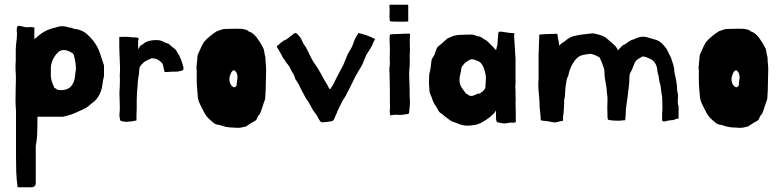

<svg xmlns="http://www.w3.org/2000/svg" viewBox="-20 -496 3320 816"><path d="M126 -328Q126 -330 129 -333Q130 -334 132 -334Q152 -353 172 -363.5Q192 -374 216 -379Q245 -390 273 -379Q284 -379 290 -375.5Q296 -372 306 -372Q330 -367 346 -354Q362 -341 377 -322Q396 -297 404 -272Q412 -247 422 -218V-173Q417 -153 415.5 -138Q414 -123 409 -109Q404 -94 394.5 -80.5Q385 -67 370 -57Q349 -36 319 -25Q299 -15 283 -9.5Q267 -4 248 0H139V27Q139 51 138 75Q137 99 132 124V281Q132 300 112 300H55Q50 265 49 233.5Q48 202 48 168V-25Q46 -49 46 -70.5Q46 -92 46.5 -113Q47 -134 47.5 -155.5Q48 -177 46 -201V-222Q46 -229 47 -238Q47 -253 47 -263.5Q47 -274 47 -284Q47 -294 48 -305Q49 -316 51 -330Q51 -335 52 -346Q53 -357 51 -364Q51 -371 51.5 -375Q52 -379 52.5 -380.5Q53 -382 54 -383Q55 -384 56 -386Q61 -387 73 -384Q85 -381 94 -380Q100 -381 108.5 -381Q117 -381 126 -379ZM303 -203Q302 -220 300 -234Q298 -248 293 -263Q293 -264 292 -266Q290 -270 287 -270Q276 -279 259.5 -282.5Q243 -286 229 -276Q214 -262 205 -243.5Q196 -225 196 -205V-173Q196 -164 200 -151Q204 -138 209 -128Q209 -123 213.5 -121.5Q218 -120 223 -115Q242 -110 262.5 -116.5Q283 -123 293 -147Q298 -161 299 -173.5Q300 -186 303 -203Z M489 -128Q489 -135 489.5 -149Q490 -163 489 -176Q490 -185 490 -194Q490 -203 490 -213L487 -294V-339Q498 -339 510 -339.5Q522 -340 537 -338Q541 -337 545 -337H559Q566 -335 566 -335.5Q566 -336 569 -334Q569 -329 568 -326.5Q567 -324 567 -319V-287Q571 -292 572.5 -295.5Q574 -299 579 -304L585 -306Q598 -319 617 -323Q636 -327 655 -325Q659 -325 668 -321.5Q677 -318 686 -313Q693 -312 698 -309L701 -306Q711 -297 720 -290.5Q729 -284 733 -274Q743 -260 749 -244Q755 -228 760 -209Q760 -204 759 -200Q758 -196 753 -196Q738 -191 725.5 -191.5Q713 -192 692 -190H681Q679 -191 678.5 -193Q678 -195 678 -196Q677 -202 675.5 -206.5Q674 -211 674 -214Q674 -216 673 -219Q672 -222 671 -224Q669 -227 668 -229Q649 -248 631 -248Q629 -248 625.5 -248Q622 -248 619 -246Q614 -244 604.5 -239.5Q595 -235 592 -232Q587 -227 581.5 -221.5Q576 -216 573 -209Q572 -205 571.5 -195.5Q571 -186 571 -184Q569 -175 567 -160Q565 -145 565 -134Q565 -127 563.5 -116Q562 -105 562 -96Q562 -89 561.5 -83Q561 -77 561 -71V-33Q561 -27 560.5 -20Q560 -13 560 -6V16Q510 27 491 16Q489 9 488 -1.5Q487 -12 488 -14Q490 -32 489 -50Q488 -68 488 -87Q487 -97 488 -108Q489 -119 489 -128Z M901 -363Q908 -365 918 -369Q928 -373 938 -373Q951 -373 962 -373.5Q973 -374 986 -374Q996 -374 1005.5 -373.5Q1015 -373 1023 -370Q1025 -370 1028 -369Q1031 -368 1036 -363Q1046 -360 1055 -353Q1064 -346 1071.5 -336Q1079 -326 1085.5 -315.5Q1092 -305 1097 -295Q1102 -287 1103.5 -274Q1105 -261 1108 -253Q1108 -239 1109.5 -226Q1111 -213 1111 -199Q1111 -176 1110 -155Q1109 -134 1109 -111L1107 -78Q1107 -74 1103 -64Q1099 -54 1098 -49Q1095 -39 1090 -25.5Q1085 -12 1083 -10Q1078 -5 1076 -1Q1074 3 1072.5 7Q1071 11 1068.5 14Q1066 17 1060 20Q1055 22 1048 26.5Q1041 31 1035 35Q1030 37 1030 38.5Q1030 40 1023 42L1005 46Q993 48 985.5 47Q978 46 969 46Q941 46 913 35Q904 35 895.5 31Q887 27 883 22Q878 18 873 13.5Q868 9 863 4Q855 -5 850 -14Q845 -23 840 -33Q835 -44 829 -55.5Q823 -67 821 -81Q819 -104 817.5 -123Q816 -142 816 -161V-202Q815 -204 815 -210Q815 -216 816 -218Q816 -223 816.5 -228.5Q817 -234 818 -239Q819 -247 819 -255Q819 -263 824 -271Q823 -269 825.5 -274.5Q828 -280 831 -286.5Q834 -293 836 -298Q838 -303 838 -302L845 -315Q848 -318 851 -322Q854 -326 859.5 -331Q865 -336 874.5 -344Q884 -352 901 -363ZM974 -197Q970 -197 966.5 -193Q963 -189 962 -186Q955 -171 955 -161Q955 -134 974 -125Q979 -125 982.5 -128.5Q986 -132 986 -136Q986 -146 988.5 -159Q991 -172 986 -186Q981 -191 980 -194Q979 -197 974 -197Z M1374 -130Q1375 -128 1377 -123.5Q1379 -119 1381 -118Q1386 -118 1387.5 -122.5Q1389 -127 1394 -133Q1407 -159 1416.5 -177.5Q1426 -196 1439 -220L1458 -266Q1462 -273 1469.5 -285.5Q1477 -298 1479 -305Q1481 -311 1482.5 -314Q1484 -317 1486 -324Q1486 -325 1488.5 -330Q1491 -335 1494 -340Q1497 -345 1499.5 -349.5Q1502 -354 1503 -356Q1523 -351 1539 -345.5Q1555 -340 1574 -330Q1569 -321 1566.5 -315.5Q1564 -310 1562 -304Q1556 -292 1547.5 -279.5Q1539 -267 1537 -263L1519 -220Q1511 -205 1501 -190Q1500 -188 1498.5 -184.5Q1497 -181 1495 -179Q1490 -171 1483 -156Q1476 -141 1467.5 -124.5Q1459 -108 1451.5 -93.5Q1444 -79 1439 -73Q1431 -58 1425.5 -47Q1420 -36 1413 -21Q1412 -16 1409.5 -11.5Q1407 -7 1405 -2Q1403 3 1401 8Q1399 13 1394 18Q1392 19 1385 20Q1378 21 1370 22Q1362 23 1355 23.5Q1348 24 1345 23Q1343 22 1340 18Q1337 14 1334.5 9.5Q1332 5 1330 0.5Q1328 -4 1327 -5L1310 -28Q1307 -33 1298.5 -49.5Q1290 -66 1279 -80L1259 -118Q1256 -125 1250 -136.5Q1244 -148 1239 -154Q1235 -159 1233.5 -165Q1232 -171 1227 -182Q1222 -187 1215 -202.5Q1208 -218 1198 -228Q1196 -231 1191 -239Q1186 -247 1181 -253Q1176 -264 1170 -274Q1164 -284 1156 -298Q1157 -299 1158 -301Q1159 -302 1164 -306Q1170 -311 1177 -317Q1184 -323 1198 -329L1233 -356Q1235 -356 1237.5 -355Q1240 -354 1242 -353L1245 -350Q1258 -337 1263.5 -323Q1269 -309 1280 -295Q1283 -290 1287.5 -281Q1292 -272 1296.5 -262Q1301 -252 1306 -243.5Q1311 -235 1314 -230Q1330 -209 1345.5 -180Q1361 -151 1374 -130Z M1721 -87Q1723 -67 1722 -51Q1721 -35 1719 -21Q1719 -15 1716 -12Q1706 -10 1693 -8.5Q1680 -7 1669 -8Q1660 -9 1651 -7.5Q1642 -6 1638 -6Q1638 -12 1637 -17Q1636 -22 1637 -31Q1638 -39 1637.5 -48Q1637 -57 1637 -65V-114Q1636 -137 1636 -161Q1636 -185 1635 -193Q1634 -202 1635.5 -211Q1637 -220 1637 -229Q1636 -243 1636.5 -257.5Q1637 -272 1637 -286Q1637 -298 1636 -317.5Q1635 -337 1637 -349Q1645 -351 1657 -351Q1669 -351 1683 -352Q1694 -353 1705 -353Q1716 -353 1721 -353Q1723 -353 1722.5 -347.5Q1722 -342 1722 -340Q1721 -315 1722 -296.5Q1723 -278 1721 -258Q1722 -238 1721.5 -223.5Q1721 -209 1719 -189Q1719 -186 1719 -173Q1719 -160 1720 -143.5Q1721 -127 1721 -111.5Q1721 -96 1721 -87ZM1636 -417Q1635 -422 1635.5 -432Q1636 -442 1636 -453Q1636 -458 1635.5 -462Q1635 -466 1635 -470Q1635 -472 1635.5 -473Q1636 -474 1636 -476H1708Q1713 -476 1714 -475.5Q1715 -475 1715 -470V-405Q1709 -404 1696.5 -404Q1684 -404 1671 -404Q1658 -404 1647.5 -404.5Q1637 -405 1637 -407Q1636 -410 1636 -417Z M2172 24 2165 25Q2160 26 2158.5 25.5Q2157 25 2149 25Q2148 25 2143 26Q2138 27 2132 28Q2126 29 2119 28.5Q2112 28 2108 26Q2103 26 2101 25Q2099 24 2094 24Q2089 20 2088.5 12Q2088 4 2088 -1V-26L2080 -15L2062 2Q2052 9 2045.5 13.5Q2039 18 2030 23Q2015 32 1997.5 35Q1980 38 1965 38Q1950 38 1933.5 32Q1917 26 1904 21Q1900 20 1896.5 17.5Q1893 15 1890 13Q1884 8 1876.5 3Q1869 -2 1864 -7Q1861 -9 1858.5 -11.5Q1856 -14 1852 -16Q1847 -19 1843 -26Q1838 -37 1830.5 -47.5Q1823 -58 1818 -72Q1815 -83 1810 -93Q1805 -103 1805 -112Q1805 -117 1804 -129Q1803 -141 1803 -146Q1803 -155 1803.5 -160Q1804 -165 1804 -175Q1804 -180 1805.5 -185.5Q1807 -191 1809 -200Q1811 -211 1812 -223.5Q1813 -236 1815 -244Q1822 -257 1824.5 -260Q1827 -263 1829 -271Q1831 -277 1834.5 -286.5Q1838 -296 1845 -301Q1848 -303 1854 -308Q1860 -313 1866.5 -319Q1873 -325 1878 -329.5Q1883 -334 1885 -334L1903 -342Q1911 -345 1921 -346.5Q1931 -348 1940 -348L1971 -349Q1976 -349 1982.5 -349Q1989 -349 1991 -348Q1996 -348 2001 -345Q2006 -342 2011 -342Q2016 -342 2023.5 -338.5Q2031 -335 2036 -330Q2046 -326 2051.5 -320.5Q2057 -315 2062 -310Q2067 -305 2071.5 -300.5Q2076 -296 2081 -291Q2081 -288 2085 -286Q2087 -285 2088 -284Q2090 -286 2090.5 -292Q2091 -298 2094 -303Q2095 -317 2095.5 -328.5Q2096 -340 2097 -344Q2096 -348 2098 -355.5Q2100 -363 2105 -361Q2107 -362 2114 -361Q2121 -360 2130 -358.5Q2139 -357 2148.5 -356Q2158 -355 2165 -355Q2166 -355 2166 -350Q2166 -345 2165 -342L2171 -246V-138Q2171 -135 2170.5 -132Q2170 -129 2170 -126Q2171 -117 2171 -107.5Q2171 -98 2171 -88Q2172 -81 2171.5 -73.5Q2171 -66 2171 -58Q2171 -52 2171.5 -41.5Q2172 -31 2172 -20Q2172 -9 2172 1.5Q2172 12 2172 19ZM2043 -127V-130Q2043 -136 2045 -156.5Q2047 -177 2036 -207Q2033 -215 2027 -224Q2021 -233 2008 -238Q2001 -240 1995 -242.5Q1989 -245 1982 -244Q1975 -242 1964.5 -235Q1954 -228 1947 -218Q1942 -213 1941 -207Q1940 -201 1939 -193Q1936 -180 1934.5 -173Q1933 -166 1933 -155Q1933 -135 1944.5 -120Q1956 -105 1959 -100Q1962 -97 1964.5 -96.5Q1967 -96 1972 -91Q1982 -86 1991 -89.5Q2000 -93 2011 -98H2017Q2026 -103 2032 -108Q2038 -113 2043 -123Z M2794 -12Q2796 -35 2795 -53.5Q2794 -72 2794 -86Q2791 -98 2790 -110.5Q2789 -123 2787 -134Q2782 -148 2780.5 -162.5Q2779 -177 2774 -191Q2774 -206 2768.5 -219.5Q2763 -233 2749 -243Q2738 -248 2729 -252Q2720 -256 2710 -256Q2705 -253 2693.5 -246Q2682 -239 2677 -228Q2672 -216 2668.5 -206.5Q2665 -197 2661 -191Q2655 -181 2655 -167Q2655 -153 2654 -142Q2654 -140 2653 -132.5Q2652 -125 2651 -116Q2650 -107 2649 -99.5Q2648 -92 2648 -90L2640 -32Q2640 -25 2639.5 -18.5Q2639 -12 2639 -5Q2639 0 2638 5Q2637 10 2637 15H2631Q2619 17 2605.5 17Q2592 17 2574 15Q2569 14 2565.5 13Q2562 12 2562 2Q2562 -10 2561.5 -20Q2561 -30 2561 -41Q2562 -56 2562 -71.5Q2562 -87 2559 -105Q2559 -118 2556 -133Q2553 -148 2551 -162Q2549 -175 2549 -188.5Q2549 -202 2544 -213Q2541 -223 2537.5 -231.5Q2534 -240 2529 -250Q2528 -252 2527 -252.5Q2526 -253 2525 -254L2518 -257Q2507 -264 2491 -267H2487L2465 -264Q2445 -261 2433 -250Q2404 -221 2395 -173Q2389 -164 2388 -154.5Q2387 -145 2385 -136Q2383 -125 2382.5 -113.5Q2382 -102 2381 -91Q2381 -83 2378.5 -75Q2376 -67 2378 -60Q2378 -58 2377.5 -51Q2377 -44 2376.5 -36Q2376 -28 2375.5 -21Q2375 -14 2375 -12Q2373 -8 2373 4Q2373 16 2372 18Q2367 18 2360.5 19.5Q2354 21 2347 23Q2341 25 2333 24Q2325 23 2318 21Q2303 18 2296 18Q2289 18 2278 15Q2278 9 2277.5 -0.5Q2277 -10 2275.5 -20.5Q2274 -31 2273.5 -41Q2273 -51 2273 -56Q2273 -59 2272.5 -66.5Q2272 -74 2271.5 -82.5Q2271 -91 2270 -98.5Q2269 -106 2269 -109Q2268 -119 2268 -127Q2268 -135 2268 -145Q2269 -155 2269 -164Q2269 -173 2269 -182V-265Q2269 -268 2269.5 -280.5Q2270 -293 2270.5 -307Q2271 -321 2271.5 -333.5Q2272 -346 2272 -349Q2277 -349 2285 -350Q2293 -351 2298 -351Q2308 -351 2316.5 -351.5Q2325 -352 2334 -352Q2344 -352 2344 -352.5Q2344 -353 2348 -352Q2351 -343 2350.5 -340.5Q2350 -338 2352 -331Q2353 -326 2354.5 -319Q2356 -312 2356 -307V-302Q2365 -311 2374 -316.5Q2383 -322 2388 -327Q2402 -338 2417 -342Q2432 -346 2451 -349L2496 -354H2503Q2518 -351 2530 -347.5Q2542 -344 2555 -336L2580 -314Q2586 -310 2588 -307Q2593 -303 2597.5 -297.5Q2602 -292 2606 -282Q2611 -287 2615 -291.5Q2619 -296 2624 -301Q2626 -303 2629.5 -305Q2633 -307 2638 -309Q2646 -314 2650 -317.5Q2654 -321 2662 -325Q2667 -327 2673.5 -329Q2680 -331 2685 -334Q2709 -344 2728.5 -338Q2748 -332 2767 -327Q2782 -322 2792.5 -312Q2803 -302 2813 -288L2832 -250Q2837 -235 2841.5 -220.5Q2846 -206 2846 -191Q2850 -172 2854 -152.5Q2858 -133 2858 -109Q2863 -94 2861 -76Q2859 -58 2864 -44V8Q2854 8 2848.5 11.5Q2843 15 2832 15Q2827 15 2819 16.5Q2811 18 2806 20Q2801 20 2797.5 19.5Q2794 19 2794 15Z M3035 -363Q3042 -365 3052 -369Q3062 -373 3072 -373Q3085 -373 3096 -373.5Q3107 -374 3120 -374Q3130 -374 3139.5 -373.5Q3149 -373 3157 -370Q3159 -370 3162 -369Q3165 -368 3170 -363Q3180 -360 3189 -353Q3198 -346 3205.5 -336Q3213 -326 3219.5 -315.5Q3226 -305 3231 -295Q3236 -287 3237.5 -274Q3239 -261 3242 -253Q3242 -239 3243.5 -226Q3245 -213 3245 -199Q3245 -176 3244 -155Q3243 -134 3243 -111L3241 -78Q3241 -74 3237 -64Q3233 -54 3232 -49Q3229 -39 3224 -25.5Q3219 -12 3217 -10Q3212 -5 3210 -1Q3208 3 3206.5 7Q3205 11 3202.5 14Q3200 17 3194 20Q3189 22 3182 26.5Q3175 31 3169 35Q3164 37 3164 38.5Q3164 40 3157 42L3139 46Q3127 48 3119.5 47Q3112 46 3103 46Q3075 46 3047 35Q3038 35 3029.5 31Q3021 27 3017 22Q3012 18 3007 13.5Q3002 9 2997 4Q2989 -5 2984 -14Q2979 -23 2974 -33Q2969 -44 2963 -55.5Q2957 -67 2955 -81Q2953 -104 2951.5 -123Q2950 -142 2950 -161V-202Q2949 -204 2949 -210Q2949 -216 2950 -218Q2950 -223 2950.5 -228.5Q2951 -234 2952 -239Q2953 -247 2953 -255Q2953 -263 2958 -271Q2957 -269 2959.5 -274.5Q2962 -280 2965 -286.5Q2968 -293 2970 -298Q2972 -303 2972 -302L2979 -315Q2982 -318 2985 -322Q2988 -326 2993.5 -331Q2999 -336 3008.5 -344Q3018 -352 3035 -363ZM3108 -197Q3104 -197 3100.5 -193Q3097 -189 3096 -186Q3089 -171 3089 -161Q3089 -134 3108 -125Q3113 -125 3116.5 -128.5Q3120 -132 3120 -136Q3120 -146 3122.5 -159Q3125 -172 3120 -186Q3115 -191 3114 -194Q3113 -197 3108 -197Z"/></svg>

Font: Kirang Haerang
Style: Regular
Weight: 400
Version: Version 1.00